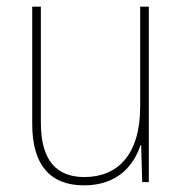

<svg xmlns="http://www.w3.org/2000/svg" viewBox="-20 -548 553 578"><path d="M428 -528H402V-227C402 -82 334 -15 234 -15C150 -15 103 -65 103 -179V-528H77V-174C77 -53 130 10 233 10C335 10 383 -51 403 -111H405L408 0H428Z"/></svg>

Font: Noto Sans Hebrew SemiCondensed Thin
Style: Regular
Weight: 100
Width: 4
Designer: Monotype Design Team
Foundry: Monotype Imaging Inc.
Version: Version 2.004